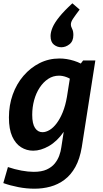

<svg xmlns="http://www.w3.org/2000/svg" viewBox="-29 -900 625 1162"><path d="M180 242Q131 242 82 232.5Q33 223 -9 208L19 111Q60 125 101 132.5Q142 140 175 140Q223 140 253.5 126Q284 112 302 90Q320 68 329.5 42Q339 16 342 -8L367 -169L413 -243Q396 -159 356.5 -102Q317 -45 267.5 -16.5Q218 12 172 12Q132 12 98.5 -9Q65 -30 45 -74Q25 -118 25 -189Q25 -263 48 -327.5Q71 -392 113 -441Q155 -490 210.5 -518Q266 -546 331 -546Q374 -546 419 -532Q464 -518 509 -486L449 -501L474 -534H548L466 -10Q454 62 427 110.5Q400 159 361 188Q322 217 276 229.5Q230 242 180 242ZM228 -100Q249 -100 271.5 -113.5Q294 -127 314.5 -154.5Q335 -182 351 -221.5Q367 -261 376 -313L398 -452L421 -406Q396 -425 373 -433.5Q350 -442 328 -442Q292 -442 262.5 -422.5Q233 -403 211 -369.5Q189 -336 177.5 -293.5Q166 -251 166 -205Q166 -151 183 -125.5Q200 -100 228 -100ZM409 -880 453 -842Q425 -805 412.5 -786Q400 -767 400 -753Q400 -739 407.5 -725.5Q415 -712 415 -688Q415 -651 392 -632.5Q369 -614 342 -614Q317 -614 297 -630Q277 -646 277 -682Q277 -705 289 -733.5Q301 -762 330 -798Q359 -834 409 -880Z"/></svg>

Font: Bitter Thin
Style: Bold Italic
Weight: 700
Italic angle: -9°
Version: Version 3.021